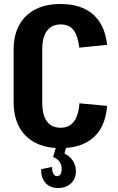

<svg xmlns="http://www.w3.org/2000/svg" viewBox="-20 -730 591 959"><path d="M281 10Q208 10 155.5 -17.5Q103 -45 75.5 -96.5Q48 -148 48 -222V-481Q48 -553 75.5 -604Q103 -655 155.5 -682.5Q208 -710 282 -710Q386 -710 445 -658Q504 -606 515 -506L376 -492Q369 -552 347 -580Q325 -608 283 -608Q239 -608 215 -576.5Q191 -545 191 -483V-218Q191 -155 214.5 -123.5Q238 -92 283 -92Q326 -92 349 -122.5Q372 -153 377 -214L515 -201Q507 -97 447 -43.5Q387 10 281 10ZM271 209Q230 209 207.5 184Q185 159 185 115L240 104Q240 127 247 138.5Q254 150 265 150Q276 150 282 140.5Q288 131 288 115Q288 93 278 78.5Q268 64 245 54L261 1H312L302 37Q330 51 344.5 73.5Q359 96 359 126Q359 163 334.5 186Q310 209 271 209Z"/></svg>

Font: Pathway Extreme Condensed
Style: Bold
Weight: 700
Width: 3
Version: Version 1.001;gftools[0.9.26]